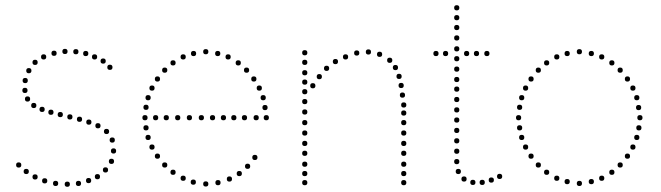

<svg xmlns="http://www.w3.org/2000/svg" viewBox="-20 -713 2544 739"><path d="M230 -505Q220 -505 220 -515Q220 -525 230 -525Q240 -525 240 -515Q240 -505 230 -505ZM272 -504Q262 -504 262 -514Q262 -524 272 -524Q282 -524 282 -514Q282 -504 272 -504ZM310 -497Q300 -497 300 -507Q300 -517 310 -517Q320 -517 320 -507Q320 -497 310 -497ZM344 -484Q334 -484 334 -494Q334 -504 344 -504Q354 -504 354 -494Q354 -484 344 -484ZM403 -444Q393 -444 393 -454Q393 -464 403 -464Q413 -464 413 -454Q413 -444 403 -444ZM188 -498Q178 -498 178 -508Q178 -518 188 -518Q198 -518 198 -508Q198 -498 188 -498ZM148 -484Q138 -484 138 -494Q138 -504 148 -504Q158 -504 158 -494Q158 -484 148 -484ZM115 -463Q105 -463 105 -473Q105 -483 115 -483Q125 -483 125 -473Q125 -463 115 -463ZM91 -431Q81 -431 81 -441Q81 -451 91 -451Q101 -451 101 -441Q101 -431 91 -431ZM77 -393Q67 -393 67 -403Q67 -413 77 -413Q87 -413 87 -403Q87 -393 77 -393ZM239 -14Q249 -14 249 -4Q249 6 239 6Q229 6 229 -4Q229 -14 239 -14ZM282 -17Q292 -17 292 -7Q292 3 282 3Q272 3 272 -7Q272 -17 282 -17ZM321 -28Q331 -28 331 -18Q331 -8 321 -8Q311 -8 311 -18Q311 -28 321 -28ZM355 -43Q365 -43 365 -33Q365 -23 355 -23Q345 -23 345 -33Q345 -43 355 -43ZM386 -69Q396 -69 396 -59Q396 -49 386 -49Q376 -49 376 -59Q376 -69 386 -69ZM417 -142Q427 -142 427 -132Q427 -122 417 -122Q407 -122 407 -132Q407 -142 417 -142ZM412 -184Q422 -184 422 -174Q422 -164 412 -164Q402 -164 402 -174Q402 -184 412 -184ZM409 -102Q419 -102 419 -92Q419 -82 409 -82Q399 -82 399 -92Q399 -102 409 -102ZM390 -217Q400 -217 400 -207Q400 -197 390 -197Q380 -197 380 -207Q380 -217 390 -217ZM194 -17Q204 -17 204 -7Q204 3 194 3Q184 3 184 -7Q184 -17 194 -17ZM152 -27Q162 -27 162 -17Q162 -7 152 -7Q142 -7 142 -17Q142 -27 152 -27ZM115 -42Q125 -42 125 -32Q125 -22 115 -22Q105 -22 105 -32Q105 -42 115 -42ZM81 -63Q91 -63 91 -53Q91 -43 81 -43Q71 -43 71 -53Q71 -63 81 -63ZM52 -88Q62 -88 62 -78Q62 -68 52 -68Q42 -68 42 -78Q42 -88 52 -88ZM357 -239Q367 -239 367 -229Q367 -219 357 -219Q347 -219 347 -229Q347 -239 357 -239ZM322 -253Q332 -253 332 -243Q332 -233 322 -233Q312 -233 312 -243Q312 -253 322 -253ZM286 -264Q296 -264 296 -254Q296 -244 286 -244Q276 -244 276 -254Q276 -264 286 -264ZM249 -273Q259 -273 259 -263Q259 -253 249 -253Q239 -253 239 -263Q239 -273 249 -273ZM212 -282Q222 -282 222 -272Q222 -262 212 -262Q202 -262 202 -272Q202 -282 212 -282ZM176 -291Q186 -291 186 -281Q186 -271 176 -271Q166 -271 166 -281Q166 -291 176 -291ZM142 -302Q152 -302 152 -292Q152 -282 142 -282Q132 -282 132 -292Q132 -302 142 -302ZM110 -317Q120 -317 120 -307Q120 -297 110 -297Q100 -297 100 -307Q100 -317 110 -317ZM76 -375Q86 -375 86 -365Q86 -355 76 -355Q66 -355 66 -365Q66 -375 76 -375ZM86 -342Q96 -342 96 -332Q96 -322 86 -322Q76 -322 76 -332Q76 -342 86 -342ZM377 -468Q367 -468 367 -478Q367 -488 377 -488Q387 -488 387 -478Q387 -468 377 -468Z M772 -504Q762 -504 762 -514Q762 -524 772 -524Q782 -524 782 -514Q782 -504 772 -504ZM818 -497Q808 -497 808 -507Q808 -517 818 -517Q828 -517 828 -507Q828 -497 818 -497ZM858 -484Q848 -484 848 -494Q848 -504 858 -504Q868 -504 868 -494Q868 -484 858 -484ZM897 -461Q887 -461 887 -471Q887 -481 897 -481Q907 -481 907 -471Q907 -461 897 -461ZM929 -433Q919 -433 919 -443Q919 -453 929 -453Q939 -453 939 -443Q939 -433 929 -433ZM978 -364Q968 -364 968 -374Q968 -384 978 -384Q988 -384 988 -374Q988 -364 978 -364ZM993 -327Q983 -327 983 -337Q983 -347 993 -347Q1003 -347 1003 -337Q1003 -327 993 -327ZM1005 -250Q995 -250 995 -260Q995 -270 1005 -270Q1015 -270 1015 -260Q1015 -250 1005 -250ZM957 -399Q947 -399 947 -409Q947 -419 957 -419Q967 -419 967 -409Q967 -399 957 -399ZM1000 -289Q990 -289 990 -299Q990 -309 1000 -309Q1010 -309 1010 -299Q1010 -289 1000 -289ZM725 -497Q715 -497 715 -507Q715 -517 725 -517Q735 -517 735 -507Q735 -497 725 -497ZM685 -484Q675 -484 675 -494Q675 -504 685 -504Q695 -504 695 -494Q695 -484 685 -484ZM646 -461Q636 -461 636 -471Q636 -481 646 -481Q656 -481 656 -471Q656 -461 646 -461ZM614 -433Q604 -433 604 -443Q604 -453 614 -453Q624 -453 624 -443Q624 -433 614 -433ZM565 -364Q555 -364 555 -374Q555 -384 565 -384Q575 -384 575 -374Q575 -364 565 -364ZM550 -327Q540 -327 540 -337Q540 -347 550 -347Q560 -347 560 -337Q560 -327 550 -327ZM538 -250Q528 -250 528 -260Q528 -270 538 -270Q548 -270 548 -260Q548 -250 538 -250ZM586 -399Q576 -399 576 -409Q576 -419 586 -419Q596 -419 596 -409Q596 -399 586 -399ZM542 -290Q532 -290 532 -300Q532 -310 542 -310Q552 -310 552 -300Q552 -290 542 -290ZM772 -15Q782 -15 782 -5Q782 5 772 5Q762 5 762 -5Q762 -15 772 -15ZM819 -20Q829 -20 829 -10Q829 0 819 0Q809 0 809 -10Q809 -20 819 -20ZM863 -34Q873 -34 873 -24Q873 -14 863 -14Q853 -14 853 -24Q853 -34 863 -34ZM901 -55Q911 -55 911 -45Q911 -35 901 -35Q891 -35 891 -45Q891 -55 901 -55ZM933 -83Q943 -83 943 -73Q943 -63 933 -63Q923 -63 923 -73Q923 -83 933 -83ZM961 -117Q971 -117 971 -107Q971 -97 961 -97Q951 -97 951 -107Q951 -117 961 -117ZM724 -22Q734 -22 734 -12Q734 -2 724 -2Q714 -2 714 -12Q714 -22 724 -22ZM685 -37Q695 -37 695 -27Q695 -17 685 -17Q675 -17 675 -27Q675 -37 685 -37ZM646 -60Q656 -60 656 -50Q656 -40 646 -40Q636 -40 636 -50Q636 -60 646 -60ZM614 -88Q624 -88 624 -78Q624 -68 614 -68Q604 -68 604 -78Q604 -88 614 -88ZM565 -157Q575 -157 575 -147Q575 -137 565 -137Q555 -137 555 -147Q555 -157 565 -157ZM550 -194Q560 -194 560 -184Q560 -174 550 -174Q540 -174 540 -184Q540 -194 550 -194ZM586 -122Q596 -122 596 -112Q596 -102 586 -102Q576 -102 576 -112Q576 -122 586 -122ZM542 -231Q552 -231 552 -221Q552 -211 542 -211Q532 -211 532 -221Q532 -231 542 -231ZM966 -250Q956 -250 956 -260Q956 -270 966 -270Q976 -270 976 -260Q976 -250 966 -250ZM921 -250Q911 -250 911 -260Q911 -270 921 -270Q931 -270 931 -260Q931 -250 921 -250ZM880 -250Q870 -250 870 -260Q870 -270 880 -270Q890 -270 890 -260Q890 -250 880 -250ZM840 -250Q830 -250 830 -260Q830 -270 840 -270Q850 -270 850 -260Q850 -250 840 -250ZM798 -250Q788 -250 788 -260Q788 -270 798 -270Q808 -270 808 -260Q808 -250 798 -250ZM755 -250Q745 -250 745 -260Q745 -270 755 -270Q765 -270 765 -260Q765 -250 755 -250ZM709 -250Q699 -250 699 -260Q699 -270 709 -270Q719 -270 719 -260Q719 -250 709 -250ZM664 -250Q654 -250 654 -260Q654 -270 664 -270Q674 -270 674 -260Q674 -250 664 -250ZM620 -250Q610 -250 610 -260Q610 -270 620 -270Q630 -270 630 -260Q630 -250 620 -250ZM579 -250Q569 -250 569 -260Q569 -270 579 -270Q589 -270 589 -260Q589 -250 579 -250Z M1153 -231Q1143 -231 1143 -241Q1143 -251 1153 -251Q1163 -251 1163 -241Q1163 -231 1153 -231ZM1153 -191Q1143 -191 1143 -201Q1143 -211 1153 -211Q1163 -211 1163 -201Q1163 -191 1153 -191ZM1153 -151Q1143 -151 1143 -161Q1143 -171 1153 -171Q1163 -171 1163 -161Q1163 -151 1153 -151ZM1153 -113Q1143 -113 1143 -123Q1143 -133 1153 -133Q1163 -133 1163 -123Q1163 -113 1153 -113ZM1153 -71Q1143 -71 1143 -81Q1143 -91 1153 -91Q1163 -91 1163 -81Q1163 -71 1153 -71ZM1153 -35Q1143 -35 1143 -45Q1143 -55 1153 -55Q1163 -55 1163 -45Q1163 -35 1153 -35ZM1153 0Q1143 0 1143 -10Q1143 -20 1153 -20Q1163 -20 1163 -10Q1163 0 1153 0ZM1153 -500Q1143 -500 1143 -510Q1143 -520 1153 -520Q1163 -520 1163 -510Q1163 -500 1153 -500ZM1153 -387Q1143 -387 1143 -397Q1143 -407 1153 -407Q1163 -407 1163 -397Q1163 -387 1153 -387ZM1153 -350Q1143 -350 1143 -360Q1143 -370 1153 -370Q1163 -370 1163 -360Q1163 -350 1153 -350ZM1153 -312Q1143 -312 1143 -322Q1143 -332 1153 -332Q1163 -332 1163 -322Q1163 -312 1153 -312ZM1153 -272Q1143 -272 1143 -282Q1143 -292 1153 -292Q1163 -292 1163 -282Q1163 -272 1153 -272ZM1153 -423Q1143 -423 1143 -433Q1143 -443 1153 -443Q1163 -443 1163 -433Q1163 -423 1153 -423ZM1153 -463Q1143 -463 1143 -473Q1143 -483 1153 -483Q1163 -483 1163 -473Q1163 -463 1153 -463ZM1534 -231Q1524 -231 1524 -241Q1524 -251 1534 -251Q1544 -251 1544 -241Q1544 -231 1534 -231ZM1534 -191Q1524 -191 1524 -201Q1524 -211 1534 -211Q1544 -211 1544 -201Q1544 -191 1534 -191ZM1534 -151Q1524 -151 1524 -161Q1524 -171 1534 -171Q1544 -171 1544 -161Q1544 -151 1534 -151ZM1534 -113Q1524 -113 1524 -123Q1524 -133 1534 -133Q1544 -133 1544 -123Q1544 -113 1534 -113ZM1534 -71Q1524 -71 1524 -81Q1524 -91 1534 -91Q1544 -91 1544 -81Q1544 -71 1534 -71ZM1534 -35Q1524 -35 1524 -45Q1524 -55 1534 -55Q1544 -55 1544 -45Q1544 -35 1534 -35ZM1534 0Q1524 0 1524 -10Q1524 -20 1534 -20Q1544 -20 1544 -10Q1544 0 1534 0ZM1353 -499Q1343 -499 1343 -509Q1343 -519 1353 -519Q1363 -519 1363 -509Q1363 -499 1353 -499ZM1398 -503Q1388 -503 1388 -513Q1388 -523 1398 -523Q1408 -523 1408 -513Q1408 -503 1398 -503ZM1441 -494Q1431 -494 1431 -504Q1431 -514 1441 -514Q1451 -514 1451 -504Q1451 -494 1441 -494ZM1480 -471Q1470 -471 1470 -481Q1470 -491 1480 -491Q1490 -491 1490 -481Q1490 -471 1480 -471ZM1502 -443Q1492 -443 1492 -453Q1492 -463 1502 -463Q1512 -463 1512 -453Q1512 -443 1502 -443ZM1524 -374Q1514 -374 1514 -384Q1514 -394 1524 -394Q1534 -394 1534 -384Q1534 -374 1524 -374ZM1529 -337Q1519 -337 1519 -347Q1519 -357 1529 -357Q1539 -357 1539 -347Q1539 -337 1529 -337ZM1516 -409Q1506 -409 1506 -419Q1506 -429 1516 -429Q1526 -429 1526 -419Q1526 -409 1516 -409ZM1534 -299Q1524 -299 1524 -309Q1524 -319 1534 -319Q1544 -319 1544 -309Q1544 -299 1534 -299ZM1310 -484Q1300 -484 1300 -494Q1300 -504 1310 -504Q1320 -504 1320 -494Q1320 -484 1310 -484ZM1534 -268Q1524 -268 1524 -278Q1524 -288 1534 -288Q1544 -288 1544 -278Q1544 -268 1534 -268ZM1271 -466Q1261 -466 1261 -476Q1261 -486 1271 -486Q1281 -486 1281 -476Q1281 -466 1271 -466ZM1237 -440Q1227 -440 1227 -450Q1227 -460 1237 -460Q1247 -460 1247 -450Q1247 -440 1237 -440ZM1209 -408Q1199 -408 1199 -418Q1199 -428 1209 -428Q1219 -428 1219 -418Q1219 -408 1209 -408ZM1184 -373Q1174 -373 1174 -383Q1174 -393 1184 -393Q1194 -393 1194 -383Q1194 -373 1184 -373Z M1871 -10Q1861 -10 1861 -20Q1861 -30 1871 -30Q1881 -30 1881 -20Q1881 -10 1871 -10ZM1738 -241Q1728 -241 1728 -251Q1728 -261 1738 -261Q1748 -261 1748 -251Q1748 -241 1738 -241ZM1738 -201Q1728 -201 1728 -211Q1728 -221 1738 -221Q1748 -221 1748 -211Q1748 -201 1738 -201ZM1738 -161Q1728 -161 1728 -171Q1728 -181 1738 -181Q1748 -181 1748 -171Q1748 -161 1738 -161ZM1738 -121Q1728 -121 1728 -131Q1728 -141 1738 -141Q1748 -141 1748 -131Q1748 -121 1738 -121ZM1738 -81Q1728 -81 1728 -91Q1728 -101 1738 -101Q1748 -101 1748 -91Q1748 -81 1738 -81ZM1744 -43Q1734 -43 1734 -53Q1734 -63 1744 -63Q1754 -63 1754 -53Q1754 -43 1744 -43ZM1766 -14Q1756 -14 1756 -24Q1756 -34 1766 -34Q1776 -34 1776 -24Q1776 -14 1766 -14ZM1738 -557Q1728 -557 1728 -567Q1728 -577 1738 -577Q1748 -577 1748 -567Q1748 -557 1738 -557ZM1738 -515Q1728 -515 1728 -525Q1728 -535 1738 -535Q1748 -535 1748 -525Q1748 -515 1738 -515ZM1738 -477Q1728 -477 1728 -487Q1728 -497 1738 -497Q1748 -497 1748 -487Q1748 -477 1738 -477ZM1738 -397Q1728 -397 1728 -407Q1728 -417 1738 -417Q1748 -417 1748 -407Q1748 -397 1738 -397ZM1738 -360Q1728 -360 1728 -370Q1728 -380 1738 -380Q1748 -380 1748 -370Q1748 -360 1738 -360ZM1738 -320Q1728 -320 1728 -330Q1728 -340 1738 -340Q1748 -340 1748 -330Q1748 -320 1738 -320ZM1738 -280Q1728 -280 1728 -290Q1728 -300 1738 -300Q1748 -300 1748 -290Q1748 -280 1738 -280ZM1738 -673Q1728 -673 1728 -683Q1728 -693 1738 -693Q1748 -693 1748 -683Q1748 -673 1738 -673ZM1738 -635Q1728 -635 1728 -645Q1728 -655 1738 -655Q1748 -655 1748 -645Q1748 -635 1738 -635ZM1738 -597Q1728 -597 1728 -607Q1728 -617 1738 -617Q1748 -617 1748 -607Q1748 -597 1738 -597ZM1738 -437Q1728 -437 1728 -447Q1728 -457 1738 -457Q1748 -457 1748 -447Q1748 -437 1738 -437ZM1800 -1Q1790 -1 1790 -11Q1790 -21 1800 -21Q1810 -21 1810 -11Q1810 -1 1800 -1ZM1836 -1Q1826 -1 1826 -11Q1826 -21 1836 -21Q1846 -21 1846 -11Q1846 -1 1836 -1ZM1903 -24Q1893 -24 1893 -34Q1893 -44 1903 -44Q1913 -44 1913 -34Q1913 -24 1903 -24ZM1695 -497Q1685 -497 1685 -507Q1685 -517 1695 -517Q1705 -517 1705 -507Q1705 -497 1695 -497ZM1658 -497Q1648 -497 1648 -507Q1648 -517 1658 -517Q1668 -517 1668 -507Q1668 -497 1658 -497ZM1776 -497Q1766 -497 1766 -507Q1766 -517 1776 -517Q1786 -517 1786 -507Q1786 -497 1776 -497ZM1814 -497Q1804 -497 1804 -507Q1804 -517 1814 -517Q1824 -517 1824 -507Q1824 -497 1814 -497ZM1854 -497Q1844 -497 1844 -507Q1844 -517 1854 -517Q1864 -517 1864 -507Q1864 -497 1854 -497Z M2210 -504Q2200 -504 2200 -514Q2200 -524 2210 -524Q2220 -524 2220 -514Q2220 -504 2210 -504ZM2256 -497Q2246 -497 2246 -507Q2246 -517 2256 -517Q2266 -517 2266 -507Q2266 -497 2256 -497ZM2296 -484Q2286 -484 2286 -494Q2286 -504 2296 -504Q2306 -504 2306 -494Q2306 -484 2296 -484ZM2335 -461Q2325 -461 2325 -471Q2325 -481 2335 -481Q2345 -481 2345 -471Q2345 -461 2335 -461ZM2367 -433Q2357 -433 2357 -443Q2357 -453 2367 -453Q2377 -453 2377 -443Q2377 -433 2367 -433ZM2416 -364Q2406 -364 2406 -374Q2406 -384 2416 -384Q2426 -384 2426 -374Q2426 -364 2416 -364ZM2431 -327Q2421 -327 2421 -337Q2421 -347 2431 -347Q2441 -347 2441 -337Q2441 -327 2431 -327ZM2443 -250Q2433 -250 2433 -260Q2433 -270 2443 -270Q2453 -270 2453 -260Q2453 -250 2443 -250ZM2395 -399Q2385 -399 2385 -409Q2385 -419 2395 -419Q2405 -419 2405 -409Q2405 -399 2395 -399ZM2438 -289Q2428 -289 2428 -299Q2428 -309 2438 -309Q2448 -309 2448 -299Q2448 -289 2438 -289ZM2163 -497Q2153 -497 2153 -507Q2153 -517 2163 -517Q2173 -517 2173 -507Q2173 -497 2163 -497ZM2123 -484Q2113 -484 2113 -494Q2113 -504 2123 -504Q2133 -504 2133 -494Q2133 -484 2123 -484ZM2084 -461Q2074 -461 2074 -471Q2074 -481 2084 -481Q2094 -481 2094 -471Q2094 -461 2084 -461ZM2052 -433Q2042 -433 2042 -443Q2042 -453 2052 -453Q2062 -453 2062 -443Q2062 -433 2052 -433ZM2003 -364Q1993 -364 1993 -374Q1993 -384 2003 -384Q2013 -384 2013 -374Q2013 -364 2003 -364ZM1988 -327Q1978 -327 1978 -337Q1978 -347 1988 -347Q1998 -347 1998 -337Q1998 -327 1988 -327ZM1976 -250Q1966 -250 1966 -260Q1966 -270 1976 -270Q1986 -270 1986 -260Q1986 -250 1976 -250ZM2024 -399Q2014 -399 2014 -409Q2014 -419 2024 -419Q2034 -419 2034 -409Q2034 -399 2024 -399ZM1980 -290Q1970 -290 1970 -300Q1970 -310 1980 -310Q1990 -310 1990 -300Q1990 -290 1980 -290ZM2210 -17Q2220 -17 2220 -7Q2220 3 2210 3Q2200 3 2200 -7Q2200 -17 2210 -17ZM2256 -24Q2266 -24 2266 -14Q2266 -4 2256 -4Q2246 -4 2246 -14Q2246 -24 2256 -24ZM2296 -37Q2306 -37 2306 -27Q2306 -17 2296 -17Q2286 -17 2286 -27Q2286 -37 2296 -37ZM2335 -60Q2345 -60 2345 -50Q2345 -40 2335 -40Q2325 -40 2325 -50Q2325 -60 2335 -60ZM2367 -88Q2377 -88 2377 -78Q2377 -68 2367 -68Q2357 -68 2357 -78Q2357 -88 2367 -88ZM2416 -157Q2426 -157 2426 -147Q2426 -137 2416 -137Q2406 -137 2406 -147Q2406 -157 2416 -157ZM2431 -194Q2441 -194 2441 -184Q2441 -174 2431 -174Q2421 -174 2421 -184Q2421 -194 2431 -194ZM2395 -122Q2405 -122 2405 -112Q2405 -102 2395 -102Q2385 -102 2385 -112Q2385 -122 2395 -122ZM2439 -231Q2449 -231 2449 -221Q2449 -211 2439 -211Q2429 -211 2429 -221Q2429 -231 2439 -231ZM2163 -24Q2173 -24 2173 -14Q2173 -4 2163 -4Q2153 -4 2153 -14Q2153 -24 2163 -24ZM2123 -37Q2133 -37 2133 -27Q2133 -17 2123 -17Q2113 -17 2113 -27Q2113 -37 2123 -37ZM2084 -60Q2094 -60 2094 -50Q2094 -40 2084 -40Q2074 -40 2074 -50Q2074 -60 2084 -60ZM2052 -88Q2062 -88 2062 -78Q2062 -68 2052 -68Q2042 -68 2042 -78Q2042 -88 2052 -88ZM2003 -157Q2013 -157 2013 -147Q2013 -137 2003 -137Q1993 -137 1993 -147Q1993 -157 2003 -157ZM1988 -194Q1998 -194 1998 -184Q1998 -174 1988 -174Q1978 -174 1978 -184Q1978 -194 1988 -194ZM2024 -122Q2034 -122 2034 -112Q2034 -102 2024 -102Q2014 -102 2014 -112Q2014 -122 2024 -122ZM1980 -231Q1990 -231 1990 -221Q1990 -211 1980 -211Q1970 -211 1970 -221Q1970 -231 1980 -231Z"/></svg>

Font: Raleway Dots 
Style: Regular
Weight: 400
Version: Version 1.000